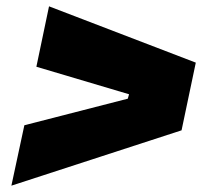

<svg xmlns="http://www.w3.org/2000/svg" viewBox="-20 -664 640 607"><path d="M16 -77 57 -268 384 -352 388 -366 95 -453 135 -644 599 -466 554 -252Z"/></svg>

Font: Mona Sans ExtraLight Black
Style: Italic
Weight: 900
Italic angle: -11.6951°
Version: Version 2.000